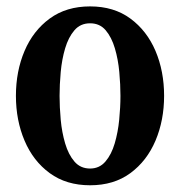

<svg xmlns="http://www.w3.org/2000/svg" viewBox="-20 -554 548 585"><path d="M254.5 10.5Q182 10.5 131.5 -26.5Q81 -63.5 54.8 -125.5Q28.5 -187.5 28.5 -262Q28.5 -337 54.8 -398.8Q81 -460.5 131.5 -497.5Q182 -534.5 254.5 -534.5Q327 -534.5 377.2 -497.5Q427.5 -460.5 453.8 -398.8Q480 -337 480 -262Q480 -187.5 453.8 -125.5Q427.5 -63.5 377.2 -26.5Q327 10.5 254.5 10.5ZM254.5 -40.5Q283 -40.5 301.2 -61.8Q319.5 -83 329.5 -117Q339.5 -151 343.2 -189.2Q347 -227.5 347 -262Q347 -296 343.5 -334.5Q340 -373 330 -406.8Q320 -440.5 302 -461.8Q284 -483 254.5 -483Q225 -483 206.8 -461.8Q188.5 -440.5 178.5 -406.8Q168.5 -373 165 -334.5Q161.5 -296 161.5 -262Q161.5 -227.5 165 -189.2Q168.5 -151 178.5 -117Q188.5 -83 206.8 -61.8Q225 -40.5 254.5 -40.5Z"/></svg>

Font: Libre Caslon Condensed
Style: Bold
Weight: 700
Designer: Pablo Impallari, Rodrigo Fuenzalida, Katja Schimmel, Ertekin Erdin
Foundry: Pablo Impallari, Rodrigo Fuenzalida
Version: Version 2.000; ttfautohint (v1.8.4.7-5d5b);gftools[0.9.33]